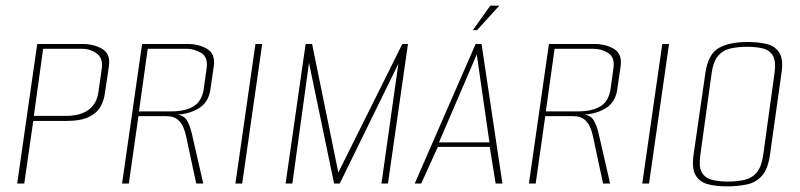

<svg xmlns="http://www.w3.org/2000/svg" viewBox="-20 -651 2837 681"><path d="M41 0 112 -495H272Q314 -495 343.5 -477Q373 -459 366 -414L352 -320Q349 -296 337 -273.5Q325 -251 296 -236.5Q267 -222 213 -222H98L66 0ZM100 -240H214Q264 -240 293.5 -261Q323 -282 329 -324L341 -408Q346 -444 323.5 -461Q301 -478 269 -478H133Z M413 0 484 -495H645Q686 -495 715.5 -477Q745 -459 738 -414L726 -332Q719 -286 682 -265Q645 -244 595 -244L596 -245Q628 -246 641 -227Q654 -208 662 -170L701 0H676L640 -168Q637 -184 630 -200Q623 -216 609.5 -227.5Q596 -239 570 -239H471L437 0ZM473 -256H588Q638 -256 667.5 -274.5Q697 -293 703 -338L713 -410Q718 -448 694 -463Q670 -478 641 -478H504Z M815 0 886 -495H910L839 0Z M993 0 1064 -495H1087L1180 -39L1407 -495H1427L1356 0H1333L1393 -425L1185 0H1165L1076 -428L1017 0Z M1451 0 1667 -495H1688L1762 0H1738L1717 -130H1533L1474 0ZM1537 -146H1716L1671 -458ZM1657 -544 1719 -631H1751L1672 -544Z M1856 0 1927 -495H2088Q2129 -495 2158.5 -477Q2188 -459 2181 -414L2169 -332Q2162 -286 2125 -265Q2088 -244 2038 -244L2039 -245Q2071 -246 2084 -227Q2097 -208 2105 -170L2144 0H2119L2083 -168Q2080 -184 2073 -200Q2066 -216 2052.5 -227.5Q2039 -239 2013 -239H1914L1880 0ZM1916 -256H2031Q2081 -256 2110.5 -274.5Q2140 -293 2146 -338L2156 -410Q2161 -448 2137 -463Q2113 -478 2084 -478H1947Z M2258 0 2329 -495H2353L2282 0Z M2558 10Q2520 10 2491 2.5Q2462 -5 2447.5 -29Q2433 -53 2440 -102L2482 -393Q2492 -459 2529 -480.5Q2566 -502 2632 -502Q2672 -502 2701 -494.5Q2730 -487 2744.5 -463.5Q2759 -440 2752 -393L2711 -102Q2704 -52 2683 -28Q2662 -4 2630 3Q2598 10 2558 10ZM2561 -7Q2594 -7 2620.5 -13Q2647 -19 2664 -39Q2681 -59 2687 -101L2727 -391Q2733 -433 2721.5 -453Q2710 -473 2686.5 -479Q2663 -485 2630 -485Q2597 -485 2570.5 -479Q2544 -473 2527 -453Q2510 -433 2504 -391L2464 -101Q2458 -61 2468.5 -41Q2479 -21 2503 -14Q2527 -7 2561 -7Z"/></svg>

Font: Alumni Sans SC Thin
Style: Italic
Weight: 100
Italic angle: -8°
Designer: Robert E. Leuschke
Foundry: Robert E. Leuschke
Version: Version 1.016